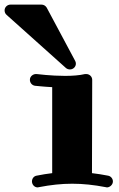

<svg xmlns="http://www.w3.org/2000/svg" viewBox="-111 -803 518 835"><path d="M354 12C366 12 380 1 380 -14C380 -26 371 -37 359 -39C335 -44 312 -47 289 -50L290 -456C290 -469 279 -481 264 -481C262 -481 260 -481 259 -481C234 -475 203 -473 172 -473C110 -473 49 -481 48 -481C47 -481 46 -481 45 -481C34 -481 19 -472 19 -456C19 -443 28 -432 41 -430C44 -430 75 -426 116 -424V-50C94 -47 71 -44 48 -39C36 -37 28 -26 28 -14C28 -1 38 12 53 12C55 12 56 11 58 11C110 1 156 -4 203 -4C250 -4 297 1 349 11C351 11 353 12 354 12ZM-91 -758C-91 -750 -88 -743 -82 -738L176 -507C181 -503 187 -501 193 -501C208 -501 219 -513 219 -526C219 -530 218 -535 216 -538L92 -770C87 -778 79 -783 69 -783H-65C-80 -783 -91 -771 -91 -758Z"/></svg>

Font: Ribeye
Style: Regular
Weight: 400
Designer: Astigmatic (AOETI)
Foundry: Astigmatic (AOETI)
Version: Version 1.000